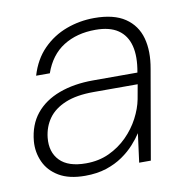

<svg xmlns="http://www.w3.org/2000/svg" viewBox="-64 -572 648 649"><g transform="rotate(-10 259.5 -248.0)"><path d="M178 12Q123 12 88.5 -8.5Q54 -29 39 -62.5Q24 -96 27 -133Q32 -189 62 -226Q92 -263 143 -282Q194 -301 260 -301H412Q422 -355 412.5 -392Q403 -429 374.5 -448.5Q346 -468 297 -468Q233 -468 187 -439Q141 -410 120 -350H73Q89 -404 123.5 -439Q158 -474 204 -491Q250 -508 300 -508Q367 -508 405.5 -482Q444 -456 456.5 -410.5Q469 -365 458 -305L405 0H365L378 -99Q367 -82 349.5 -62.5Q332 -43 307.5 -26Q283 -9 251 1.5Q219 12 178 12ZM188 -29Q232 -29 267.5 -45.5Q303 -62 330 -89Q357 -116 374 -148.5Q391 -181 397 -212L406 -262H255Q196 -262 157.5 -246Q119 -230 99 -202Q79 -174 75 -137Q70 -88 98.5 -58.5Q127 -29 188 -29Z"/></g></svg>

Font: DM Sans 24pt ExtraLight
Style: Italic
Weight: 250
Italic angle: -10°
Designer: Colophon Foundry, Jonny Pinhorn
Foundry: Colophon Foundry
Version: Version 4.004;gftools[0.9.30]